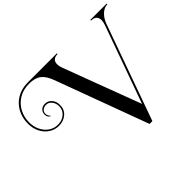

<svg xmlns="http://www.w3.org/2000/svg" viewBox="-180 -1094 1498 1498"><g transform="rotate(-45 568.5 -345.5)"><path d="M1137 -788Q1102 -788 1071 -759Q1040 -730 1024 -685L741 105H710L427 -661Q403 -727 367 -754.5Q331 -782 267 -782Q202 -782 153.5 -752.5Q105 -723 79.5 -674Q54 -625 54 -568Q54 -520 73.5 -480.5Q93 -441 126.5 -418.5Q160 -396 201 -396Q246 -396 277.5 -422.5Q309 -449 309 -493Q309 -525 290.5 -548.5Q272 -572 244 -572Q221 -572 206 -559Q191 -546 191 -526Q191 -514 196.5 -503.5Q202 -493 209 -487L206 -483Q182 -497 182 -526Q182 -551 198.5 -567.5Q215 -584 244 -584Q276 -584 298.5 -559Q321 -534 321 -493Q321 -444 286 -414Q251 -384 201 -384Q157 -384 120.5 -407Q84 -430 62 -472Q40 -514 40 -568Q40 -631 67.5 -683Q95 -735 146.5 -765.5Q198 -796 267 -796H588V-788Q558 -788 543.5 -774Q529 -760 529 -735Q529 -712 539 -686L779 -47L1008 -685Q1018 -713 1018 -733Q1018 -759 1003 -773.5Q988 -788 957 -788V-796H1137Z"/></g></svg>

Font: Myanmar April Display
Style: Regular
Weight: 400
Designer: Khon Soe Zaw Thu
Foundry: Myanmar OS
Version: Version 2.50 April 12, 2019